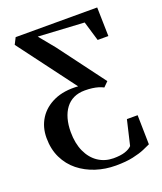

<svg xmlns="http://www.w3.org/2000/svg" viewBox="-138 -611 779 926"><g transform="rotate(-20 251.0 -148.0)"><path d="M296.5 225.5Q243 225.5 194.5 209.8Q146 194 108.2 163.8Q70.5 133.5 48.8 88.8Q27 44 27 -14Q27 -69.5 54.2 -112.2Q81.5 -155 132.5 -178Q183.5 -201 255.5 -196L36.5 -488.5L53.5 -522H472L475.5 -374H420.5L390.5 -474.5L154.5 -488L219.5 -408.5L396.5 -171.5L372.5 -147.5Q361 -153.5 347 -157.8Q333 -162 316.2 -164.2Q299.5 -166.5 278.5 -166.5Q246 -166.5 221.2 -154.8Q196.5 -143 180 -121Q163.5 -99 155 -68.5Q146.5 -38 146.5 -1Q146.5 57.5 166 100Q185.5 142.5 219.5 165.2Q253.5 188 297.5 188.5Q334 188.5 357 181Q380 173.5 392.5 160.5L422.5 33H477.5L480.5 183.5Q468 189.5 444.8 199.5Q421.5 209.5 385.2 217.5Q349 225.5 296.5 225.5Z"/></g></svg>

Font: Merriweather 96pt Medium
Style: Regular
Weight: 500
Version: Version 2.100